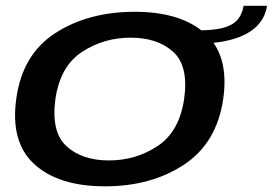

<svg xmlns="http://www.w3.org/2000/svg" viewBox="-20 -636 938 660"><path d="M341 4.5Q499.5 4.5 612.5 -70Q725.5 -144.5 747.5 -297Q768.5 -446.5 685 -521Q601.5 -595.5 443 -595.5Q284 -595.5 170.5 -522.5Q57 -449.5 36 -297Q15 -147 98.5 -71.2Q182 4.5 341 4.5ZM354.5 -84.5Q262 -84.5 208.5 -133.5Q155 -182.5 170.5 -296Q187 -408.5 261.8 -457.5Q336.5 -506.5 429 -506.5Q521.5 -506.5 575.2 -458Q629 -409.5 613 -296Q596.5 -183.5 521.8 -134Q447 -84.5 354.5 -84.5ZM656 -531.5 648.5 -485.5Q721 -485.5 774 -499.5Q827 -513.5 858.8 -542.2Q890.5 -571 898 -616H817.5Q811.5 -583.5 793.8 -565.2Q776 -547 742.8 -539.2Q709.5 -531.5 656 -531.5Z"/></svg>

Font: Anybody Expanded Medium
Style: Italic
Weight: 500
Width: 7
Italic angle: -10°
Version: Version 1.113;gftools[0.9.25]